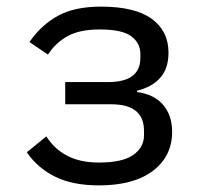

<svg xmlns="http://www.w3.org/2000/svg" viewBox="-20 -548 640 580"><path d="M279 12Q200 12 147 -14Q94 -40 61 -88L120 -136Q144 -98 183 -77.5Q222 -57 279 -57Q350 -57 382.5 -80Q415 -103 415 -139V-153Q415 -233 316 -233H177V-300H306Q404 -300 404 -373V-385Q404 -418 376.5 -438.5Q349 -459 281 -459Q221 -459 184.5 -439Q148 -419 125 -383L69 -421Q104 -472 154.5 -500Q205 -528 285 -528Q388 -528 438.5 -491Q489 -454 489 -389Q489 -341 464 -313Q439 -285 394 -274V-270Q446 -263 473 -231Q500 -199 500 -150Q500 -76 442 -32Q384 12 279 12Z"/></svg>

Font: Lilex Nerd Font
Style: Regular
Weight: 400
Designer: Mike Abbink, Paul van der Laan, Pieter van Rosmalen, Mikhael Khrustik
Foundry: Mikhael Khrustik
Version: Version 2.400; ttfautohint (v1.8.4.7-5d5b);Nerd Fonts 3.3.0